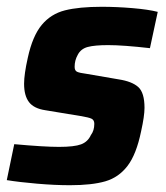

<svg xmlns="http://www.w3.org/2000/svg" viewBox="-22 -538 488 566"><path d="M-2 -7 20 -113Q108 -105 152 -105Q197 -105 217 -112.5Q237 -120 246 -140Q256 -153 256 -173Q256 -184 248 -188Q240 -192 215 -196L112 -213Q78 -218 63.5 -237Q49 -256 49 -291Q49 -319 60 -368Q74 -432 101 -464.5Q128 -497 169.5 -507.5Q211 -518 278 -518Q322 -518 369 -514Q416 -510 443 -503L420 -396Q341 -405 297 -405Q257 -405 236.5 -399.5Q216 -394 207 -376Q198 -360 198 -341Q198 -330 205 -326.5Q212 -323 235 -320L328 -304Q367 -298 385.5 -281.5Q404 -265 404 -220Q404 -196 394 -151Q380 -83 354 -49Q328 -15 288.5 -3.5Q249 8 184 8Q140 8 87.5 3.5Q35 -1 -2 -7Z"/></svg>

Font: Saira Semi Condensed
Style: Bold Italic
Weight: 700
Width: 4
Italic angle: -12°
Designer: Hector Gatti with collaboration of the Omnibus-Type team
Foundry: Omnibus-Type
Version: Version 1.001; ttfautohint (v1.8)